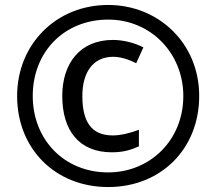

<svg xmlns="http://www.w3.org/2000/svg" viewBox="-20 -744 872 774"><path d="M416 10C629 10 783 -144 783 -357C783 -570 619 -724 416 -724C205 -724 49 -564 49 -357C49 -144 203 10 416 10ZM416 -49C238 -49 112 -182 112 -357C112 -537 241 -665 416 -665C590 -665 719 -527 719 -357C719 -177 583 -49 416 -49ZM431 -130C478 -130 508 -140 540 -154V-221C507 -208 466 -198 435 -198C347 -198 312 -255 312 -357C312 -455 357 -515 436 -515C464 -515 496 -506 529 -489L558 -553C521 -572 476 -583 435 -583C303 -583 231 -489 231 -357C231 -220 297 -130 431 -130Z"/></svg>

Font: Noto Sans New Tai Lue Semibold
Style: Regular
Weight: 600
Designer: Monotype Design Team
Foundry: Monotype Imaging Inc.
Version: Version 2.004